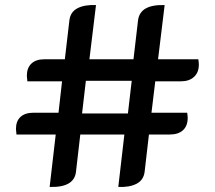

<svg xmlns="http://www.w3.org/2000/svg" viewBox="-20 -729 847 758"><path d="M200 -198H45Q43 -214 43 -220Q43 -251 61 -267.5Q79 -284 112 -284H211L225 -408H88Q86 -424 86 -430Q86 -461 104 -478Q122 -495 155 -495H236L254 -649Q258 -682 286 -696.5Q314 -711 359 -709L333 -495H507L525 -649Q533 -712 630 -709L604 -495H763Q765 -481 765 -474Q765 -443 746 -425.5Q727 -408 695 -408H593L578 -284H719Q721 -270 721 -264Q721 -232 702.5 -215Q684 -198 651 -198H568L551 -51Q547 -18 519 -3.5Q491 11 447 9L471 -198H297L280 -51Q273 12 176 9ZM485 -281 500 -410H319L304 -281Z"/></svg>

Font: K2D Medium
Style: Regular
Weight: 500
Designer: Katatrad Aksorn Co.,Ltd.
Foundry: Cadson Demak Co.,Ltd.
Version: Version 1.000; ttfautohint (v1.6)